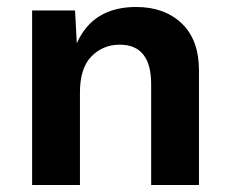

<svg xmlns="http://www.w3.org/2000/svg" viewBox="-20 -530 659 550"><path d="M370 -510Q451 -510 500.5 -463Q550 -416 550 -328V0H413V-289Q413 -402 323 -402Q275 -402 242 -368.5Q209 -335 209 -265V0H72V-500H195L200 -406Q246 -510 370 -510Z"/></svg>

Font: Elaine Sans SemiBold
Style: Regular
Weight: 600
Designer: Wei Huang
Foundry: Wei Huang
Version: Version 2.001;December 24, 2019;FontCreator 12.0.0.2547 64-b